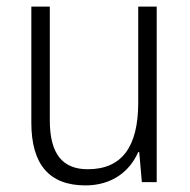

<svg xmlns="http://www.w3.org/2000/svg" viewBox="-20 -552 576 582"><path d="M455 -532H399V-241C399 -105 348 -39 246 -39C170 -39 131 -85 131 -187V-532H75V-180C75 -54 129 10 239 10C321 10 374 -34 399 -91H402L410 0H455Z"/></svg>

Font: Noto Sans Ethiopic SemiCondensed Light
Style: Regular
Weight: 300
Width: 4
Designer: Monotype Design Team
Foundry: Monotype Imaging Inc.
Version: Version 2.102